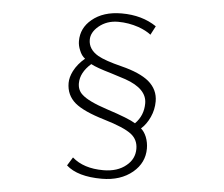

<svg xmlns="http://www.w3.org/2000/svg" viewBox="-56 -835 1112 954"><g transform="rotate(5 500.0 -357.5)"><path d="M485 56Q365 56 308 5L334 -37Q391 13 489 13Q560 13 603 -23Q644 -56 644 -107Q644 -152 610 -179Q573 -208 472 -238Q368 -269 325 -305Q280 -343 280 -404Q280 -432 296 -464Q315 -501 351 -531Q333 -544 323 -570Q313 -593 313 -616Q313 -681 365 -724Q421 -771 513 -771Q615 -771 687 -722L664 -678Q640 -697 601 -711Q551 -728 499 -728Q443 -728 403 -695Q366 -664 366 -627Q366 -579 416 -550Q451 -530 535 -509Q627 -486 672 -449Q719 -409 719 -350Q719 -309 702 -271.5Q685 -234 658 -210Q674 -197 685 -171Q696 -143 696 -113Q696 -42 639 6Q579 56 485 56ZM626 -233Q668 -275 668 -336Q668 -409 559 -447Q536 -455 487 -470Q411 -492 384 -507Q331 -460 331 -407Q331 -372 355 -351Q387 -321 482 -290Q593 -254 626 -233Z"/></g></svg>

Font: GenSekiGothic TW L
Style: Regular
Weight: 300
Version: Version 1.501;PS 1;hotconv 16.6.51;makeotf.lib2.5.65220